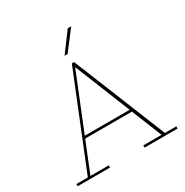

<svg xmlns="http://www.w3.org/2000/svg" viewBox="-199 -1050 1161 1208"><g transform="rotate(-30 381.0 -446.0)"><path d="M18 0V-16H101L373 -688H389L661 -16H744V0H504V-16H637L375 -667H383L120 -16H253V0ZM204 -236V-253H556V-236ZM357 -752 461 -892H486L379 -752Z"/></g></svg>

Font: Montagu Slab 144pt Thin
Style: Regular
Weight: 250
Version: Version 1.000